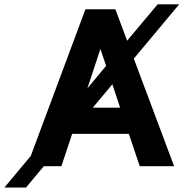

<svg xmlns="http://www.w3.org/2000/svg" viewBox="-119 -753 832 870"><path d="M464.8 -146.5H208L159.2 0H79.6L-1 96.7H-99.1L20.5 -46.4L268.1 -710.9H403.8L457 -568.4L595.2 -733.4H692.9L487.3 -487.3L669.9 0H514.2ZM301.3 -265.1H425.3L390.1 -371.1ZM276.9 -352.5 361.8 -454.6 335.9 -531.2Z"/></svg>

Font: Roboto
Style: Bold
Weight: 700
Designer: Google
Version: Version 2.134; 2016; ttfautohint (v1.6)